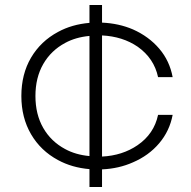

<svg xmlns="http://www.w3.org/2000/svg" viewBox="-20 -662 761 764"><path d="M336 -642H386V-572Q453 -569 509 -545Q572 -517 613.5 -468.5Q655 -420 667 -355H609Q593 -430 528 -476Q468 -517 386 -521V-39Q467 -43 527 -84Q593 -129 609 -205H667Q655 -141 613.5 -92Q572 -43 509 -16Q453 9 386 12V82H336V11Q266 5 211 -25Q142 -62 103.5 -128Q65 -194 65 -280Q65 -367 103.5 -432.5Q142 -498 211 -535Q266 -565 336 -571ZM336 -519Q281 -514 239 -491Q183 -461 152 -407Q121 -353 121 -280Q121 -207 152 -153Q183 -99 239 -69Q281 -46 336 -41Z"/></svg>

Font: Bounded
Style: Regular
Weight: 200
Designer: Vlad Churkin
Version: Version 1.0